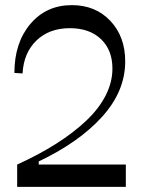

<svg xmlns="http://www.w3.org/2000/svg" viewBox="-20 -728 562 748"><path d="M46.9 -86.9Q131.8 -125.5 198.7 -168Q265.6 -210.4 315.4 -257.3Q365.2 -304.2 391.6 -356Q418 -407.7 418 -460.9Q418 -533.2 373.3 -575.7Q328.6 -618.2 252 -618.2Q171.9 -618.2 122.1 -570.3Q72.3 -522.5 67.9 -441.9L36.1 -443.8Q36.1 -561 98.1 -634.5Q160.2 -708 259.8 -708Q352.1 -708 409.9 -646.7Q467.8 -585.4 467.8 -488.8Q467.8 -372.6 377.9 -273.2Q288.1 -173.8 130.9 -99.1V-86.9H470.2V0H46.9Z"/></svg>

Font: Ribes
Style: Regular
Weight: 400
Designer: Luigi Gorlero
Foundry: Collletttivo
Version: Version 2.100;Glyphs 3.2 (3217)